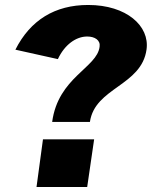

<svg xmlns="http://www.w3.org/2000/svg" viewBox="-20 -753 611 773"><path d="M42 -553 213 -515C240 -573 286 -606 331 -606C362 -606 385 -591 381 -565C371 -480 214 -442 190 -262H342C362 -401 550 -407 570 -554C583 -648 490 -733 335 -733C201 -733 102 -672 42 -553ZM359 -192H153L127 0H331Z"/></svg>

Font: United Sans Black
Style: Italic
Weight: 900
Italic angle: -8°
Designer: Pablo Impallari, Rodrigo Fuenzalida (Modified by Dan O. Williams)
Version: Version 1.000;PS 001.000;hotconv 1.0.88;makeotf.lib2.5.64775